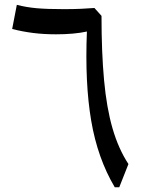

<svg xmlns="http://www.w3.org/2000/svg" viewBox="-20 -788 595 808"><path d="M407.2 -721.2Q407.2 -566.4 418 -450Q428.7 -333.5 453.6 -247.6Q478.5 -161.6 520.5 -97.7L481.9 0H462.9Q390.6 -122.1 363.8 -280Q336.9 -438 345.7 -655.3Q292 -643.6 215.3 -643.6Q164.6 -643.6 119.9 -649.2Q75.2 -654.8 31.2 -666L50.8 -767.6Q90.8 -757.3 134.5 -753.4Q178.2 -749.5 249 -749.5Q288.6 -749.5 321.5 -751Q354.5 -752.4 377.4 -754.4Z"/></svg>

Font: Pinar-FD Medium
Style: Regular
Weight: 500
Designer: Amin Abedi
Version: Version 3.000